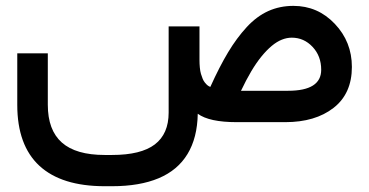

<svg xmlns="http://www.w3.org/2000/svg" viewBox="-20 -418 1263 657"><path d="M662.6 -213.4Q662.6 -199.2 663.8 -186.8Q665 -174.3 667.7 -165Q670.4 -155.8 673.6 -148.2Q676.8 -140.6 681.2 -135.3Q685.5 -129.9 689.9 -126.2Q694.3 -122.6 699.7 -120.6Q731 -189.9 760.5 -239Q790 -288.1 824.2 -325.2Q858.4 -362.3 897.9 -380.1Q937.5 -397.9 983.9 -397.9Q1067.4 -397.9 1125.7 -336.4Q1184.1 -274.9 1184.1 -189Q1184.1 -97.7 1121.3 -48.8Q1058.6 0 956.1 0H790Q695.8 0 656.7 -28.8Q655.3 53.7 621.6 109.1Q587.9 164.6 522.9 191.9Q458 219.2 363.3 219.2H338.4Q190.4 219.2 114.7 149.2Q39.1 79.1 39.1 -59.1V-225.6V-235.4H48.8H133.8H143.6V-225.6V-59.6Q143.6 27.3 191.7 69.8Q239.7 112.3 338.4 112.3H363.3Q462.4 112.3 509.8 76.2Q557.1 40 557.1 -32.7V-317.9V-327.6H566.9H652.8H662.6V-317.9ZM1079.1 -179.2Q1079.1 -226.1 1049.6 -257.6Q1020 -289.1 978.5 -289.1Q961.4 -289.1 944.3 -282.2Q927.2 -275.4 909.9 -261Q892.6 -246.6 875 -225.1Q857.4 -203.6 839.8 -174.1Q822.3 -144.5 804.7 -107.4H965.8Q1079.1 -107.4 1079.1 -179.2Z"/></svg>

Font: Shabnam Medium FD
Style: Medium-FD
Weight: 500
Foundry: DejaVu fonts team - Redesigned by Saber Rastikerdar - Based on Vazir font
Version: Version 5.0.0